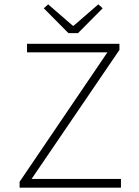

<svg xmlns="http://www.w3.org/2000/svg" viewBox="-20 -861 640 881"><path d="M70 0V-27L473 -621H104V-660H528V-632L125 -40H535V0ZM294 -709 181 -823 201 -841 314 -743H318L431 -841L451 -823L338 -709Z"/></svg>

Font: Source Code Pro ExtraLight Light
Style: Regular
Weight: 300
Monospace: yes
Version: Version 1.018;hotconv 1.0.116;makeotfexe 2.5.65601